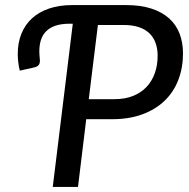

<svg xmlns="http://www.w3.org/2000/svg" viewBox="-20 -737 747 757"><path d="M320 -267 287.5 0H188L267 -643.5H256Q222 -643.5 199 -635.8Q176 -628 161.8 -613.5Q147.5 -599 141.2 -578.8Q135 -558.5 135 -533.5Q135 -526 135.8 -517.2Q136.5 -508.5 137 -503Q138.5 -493 134.8 -484.2Q131 -475.5 116.5 -471.5L58 -458.5Q54 -474.5 52 -491.8Q50 -509 50 -524Q50 -568.5 64.5 -604.2Q79 -640 106.5 -665Q134 -690 174 -703.5Q214 -717 264.5 -717H477Q534.5 -717 576.8 -703.2Q619 -689.5 646.8 -664.5Q674.5 -639.5 688 -604.5Q701.5 -569.5 701.5 -526.5Q701.5 -470 683.2 -422.2Q665 -374.5 629.2 -340Q593.5 -305.5 541.2 -286.2Q489 -267 421.5 -267ZM330 -346H431.5Q473 -346 504.8 -358.8Q536.5 -371.5 558 -394.5Q579.5 -417.5 590.5 -448.8Q601.5 -480 601.5 -517.5Q601.5 -545.5 593.2 -568Q585 -590.5 568.5 -606.2Q552 -622 526.8 -630.2Q501.5 -638.5 467.5 -638.5H366Z"/></svg>

Font: Lato Medium
Style: Italic
Weight: 500
Italic angle: -7°
Designer: Lukasz Dziedzic
Foundry: tyPoland Lukasz Dziedzic
Version: Version 2.006; 2014-01-15